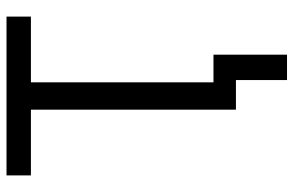

<svg xmlns="http://www.w3.org/2000/svg" viewBox="-176 -569 902 590"><g transform="rotate(-90 275.0 -274.0)"><path d="M324 157V0H233V-630H31V-705H519V-630H317V-69H402V157Z"/></g></svg>

Font: Nunito Sans 7pt Condensed
Style: Regular
Weight: 400
Width: 3
Designer: Vernon Adams
Foundry: Vernon Adams
Version: Version 3.101;gftools[0.9.27]